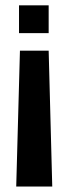

<svg xmlns="http://www.w3.org/2000/svg" viewBox="-20 -608 252 722"><path d="M55 -417.5 41 93.5H176.5L163 -417.5ZM51.5 -483.5H163V-588H51.5Z"/></svg>

Font: Anybody Expanded
Style: Regular
Weight: 400
Width: 7
Version: Version 1.113;gftools[0.9.25]